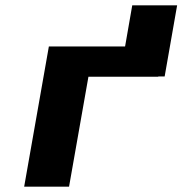

<svg xmlns="http://www.w3.org/2000/svg" viewBox="-20 -703 687 723"><path d="M600 -415 647 -683H478L451 -528H164L71 0H240L313 -414H576V-415Z"/></svg>

Font: Asimov
Style: XWidIt
Weight: 500
Designer: Google
Version: Version 2.000980; 2014